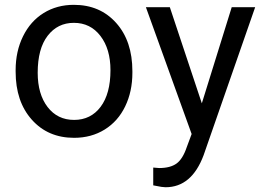

<svg xmlns="http://www.w3.org/2000/svg" viewBox="-20 -558 1083 791"><path d="M44.4 -269Q44.4 -346.7 75 -408.7Q105.5 -470.7 159.9 -504.4Q214.4 -538.1 284.2 -538.1Q392.1 -538.1 458.7 -463.4Q525.4 -388.7 525.4 -264.6V-258.3Q525.4 -181.2 495.8 -119.9Q466.3 -58.6 411.4 -24.4Q356.4 9.8 285.2 9.8Q177.7 9.8 111.1 -64.9Q44.4 -139.6 44.4 -262.7ZM135.3 -258.3Q135.3 -170.4 176 -117.2Q216.8 -64 285.2 -64Q354 -64 394.5 -117.9Q435.1 -171.9 435.1 -269Q435.1 -356 393.8 -409.9Q352.5 -463.9 284.2 -463.9Q217.3 -463.9 176.3 -410.6Q135.3 -357.4 135.3 -258.3ZM811.5 -132.3 934.6 -528.3H1031.2L818.8 81.5Q769.5 213.4 662.1 213.4L645 211.9L611.3 205.6V132.3L635.7 134.3Q681.6 134.3 707.3 115.7Q732.9 97.2 749.5 47.9L769.5 -5.9L581.1 -528.3H679.7Z"/></svg>

Font: SteelSelectRoboto
Style: Roboto-Regular
Weight: 400
Designer: Google
Version: Version 2.137; 2017